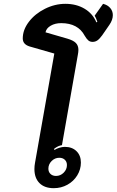

<svg xmlns="http://www.w3.org/2000/svg" viewBox="-20 -975 610 1004"><path d="M160 -91Q160 -107 163 -123L264 -695L135 -732Q99 -743 99 -774Q99 -819 131 -861Q163 -903 215 -929Q267 -955 322 -955Q379 -955 422 -929.5Q465 -904 484 -858L489 -861Q482 -882 475 -893L519 -955Q543 -949 556.5 -933Q570 -917 570 -896Q570 -871 552 -845L514 -790Q500 -771 489 -763.5Q478 -756 464 -756Q451 -756 442 -763.5Q433 -771 423 -788Q388 -854 300 -854Q268 -854 245 -840.5Q222 -827 218 -806L332 -773Q363 -764 376.5 -750.5Q390 -737 390 -714Q390 -703 387 -688L304 -216Q283 -213 262 -196L265 -191Q276 -198 291 -202.5Q306 -207 319 -207Q357 -207 380 -184.5Q403 -162 403 -125Q403 -89 384 -58Q365 -27 332.5 -9Q300 9 261 9Q213 9 186.5 -17.5Q160 -44 160 -91ZM330 -112Q330 -129 319 -139.5Q308 -150 290 -150Q267 -150 250 -133Q233 -116 233 -93Q233 -76 244 -65.5Q255 -55 273 -55Q296 -55 313 -72Q330 -89 330 -112Z"/></svg>

Font: K2D
Style: Bold Italic
Weight: 700
Italic angle: -10°
Designer: Katatrad Aksorn Co.,Ltd.
Foundry: Cadson Demak Co.,Ltd.
Version: Version 1.000; ttfautohint (v1.6)